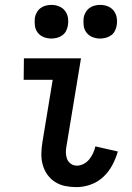

<svg xmlns="http://www.w3.org/2000/svg" viewBox="-20 -759 540 787"><path d="M294 8Q270 8 247.5 3.5Q225 -1 206 -13Q187 -25 174 -43.5Q161 -62 155 -84Q149 -106 149.5 -129.5Q150 -153 154 -177L196 -432H77L78 -520H312L253 -163Q250 -149 250 -135Q250 -121 254.5 -108.5Q259 -96 270 -88Q281 -80 295 -80Q309 -80 322.5 -87Q336 -94 345.5 -105.5Q355 -117 361.5 -131Q368 -145 371 -159L463 -138Q455 -110 440.5 -82.5Q426 -55 403.5 -34Q381 -13 352 -2.5Q323 8 294 8ZM390 -601Q374 -601 359 -607Q344 -613 334.5 -625.5Q325 -638 323 -654Q321 -670 323 -687Q325 -698 331 -708.5Q337 -719 346.5 -726Q356 -733 367.5 -736Q379 -739 391 -739Q407 -739 422 -733Q437 -727 446.5 -714.5Q456 -702 458.5 -686Q461 -670 458 -653Q456 -642 450.5 -631.5Q445 -621 435 -614Q425 -607 413.5 -604Q402 -601 390 -601ZM190 -601Q174 -601 159 -607Q144 -613 134.5 -625.5Q125 -638 123 -654Q121 -670 123 -687Q125 -698 131 -708.5Q137 -719 146.5 -726Q156 -733 167.5 -736Q179 -739 191 -739Q207 -739 222 -733Q237 -727 246.5 -714.5Q256 -702 258.5 -686Q261 -670 258 -653Q256 -642 250.5 -631.5Q245 -621 235 -614Q225 -607 213.5 -604Q202 -601 190 -601Z"/></svg>

Font: Iosevka Curly Semibold
Style: Italic
Weight: 600
Italic angle: -9°
Monospace: yes
Designer: Belleve Invis
Foundry: Belleve Invis
Version: Version 22.1.2; ttfautohint (v1.8.4)